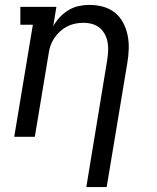

<svg xmlns="http://www.w3.org/2000/svg" viewBox="-20 -558 640 783"><path d="M332 205 417 -312Q420 -331 421 -349Q422 -367 419 -384.5Q416 -402 408 -417.5Q400 -433 387 -444Q374 -455 356.5 -460Q339 -465 320 -465Q303 -465 286 -461.5Q269 -458 253.5 -450Q238 -442 224.5 -429.5Q211 -417 201 -402Q191 -387 185.5 -370.5Q180 -354 178 -337L122 0H38L114 -457H63V-530H210L197 -451Q208 -471 224 -488Q240 -505 260 -517Q280 -529 302 -533.5Q324 -538 345 -538Q374 -538 401 -530.5Q428 -523 449 -506Q470 -489 482.5 -465Q495 -441 500.5 -414Q506 -387 505 -358Q504 -329 499 -300L415 205Z"/></svg>

Font: Iosevka Curly Slab ExObl
Style: Regular
Weight: 400
Width: 7
Italic angle: -9°
Monospace: yes
Designer: Belleve Invis
Foundry: Belleve Invis
Version: Version 11.1.0; ttfautohint (v1.8.3)